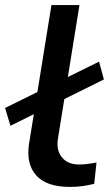

<svg xmlns="http://www.w3.org/2000/svg" viewBox="-20 -725 437 754"><path d="M254 9Q163 9 122.5 -36Q82 -81 94 -160L182 -705H292L207 -177Q203 -149 211.5 -127Q220 -105 240 -92Q260 -79 291 -79Q308 -79 326.5 -81.5Q345 -84 359 -87L350 -3Q325 3 303 6Q281 9 254 9ZM21 -231 0 -301 369 -483 388 -413Z"/></svg>

Font: Nunito Sans 7pt Expanded Medium
Style: Italic
Weight: 500
Width: 7
Italic angle: -9°
Designer: Vernon Adams
Foundry: Vernon Adams
Version: Version 3.101;gftools[0.9.27]